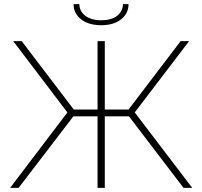

<svg xmlns="http://www.w3.org/2000/svg" viewBox="-20 -909 979 929"><path d="M29 0 306 -365 44 -710H85L337 -379H452V-710H487V-379H602L854 -710H895L632 -365L910 0H868L604 -346H487V0H452V-346H335L70 0ZM470 -787Q409 -787 372.5 -815.5Q336 -844 336 -889H364Q364 -855 392.5 -833Q421 -811 470 -811Q519 -811 546.5 -832.5Q574 -854 575 -889H602Q602 -844 566 -815.5Q530 -787 470 -787Z"/></svg>

Font: Raleway ExtraLight
Style: Regular
Weight: 200
Designer: Matt McInerney, Pablo Impallari, Rodrigo Fuenzalida
Foundry: Matt McInerney, Pablo Impallari, Rodrigo Fuenzalida
Version: Version 4.026